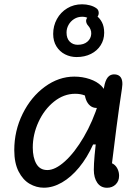

<svg xmlns="http://www.w3.org/2000/svg" viewBox="-20 -876 660 908"><path d="M47.5 -166Q47.5 -257.7 87.1 -337.8Q126.7 -418 192.2 -465.8Q257.8 -513.7 331.3 -513.7Q369.5 -513.7 403.9 -502.2Q438.3 -490.7 459.4 -469.8Q480.5 -449 480.5 -422.5Q480.5 -399.8 469.8 -382.7Q459 -365.5 436.2 -365.5Q419.2 -365.5 406.2 -376.2Q393.3 -387 386.6 -405.2Q379.8 -423.5 379.8 -445.3H427.8V-398Q424 -400.8 420 -403.2Q399.2 -417.2 380.2 -424.8Q361.3 -432.5 335.7 -432.5Q281.7 -432.5 235.4 -395.4Q189.2 -358.3 162.1 -299.3Q135 -240.3 135 -178.2Q135 -130.8 151.9 -101.3Q168.8 -71.8 203.8 -71.8Q241.3 -71.8 287.2 -113.2Q333 -154.5 376 -227.8Q419 -301.2 447.3 -392.3H483.7L451.2 -192.8H420.3Q392.3 -130.5 354.2 -84.2Q316.2 -38 273.2 -13.2Q230.3 11.7 187.5 11.7Q152 11.7 120.2 -6.7Q88.3 -25.2 67.9 -65.2Q47.5 -105.2 47.5 -166ZM423.7 -73Q423.7 -126.2 438.3 -238.1Q453 -350 470.5 -453.8Q471.5 -458 472.2 -463.7Q477.5 -495.2 489.8 -510.5Q502.2 -525.8 523.7 -524.2Q538.2 -523 546.7 -515.1Q555.2 -507.2 557.7 -492.6Q560.2 -478 556.7 -456.8Q543.2 -368.7 530.8 -273.4Q518.3 -178.2 506 -75.5L492.5 -107Q507.7 -107 519.2 -98.2Q530.7 -89.3 536.9 -75Q543.2 -60.7 543.2 -44.7Q543.2 -19.7 527.1 -3.8Q511 12 486.3 12Q456.5 12 440.1 -11.6Q423.7 -35.2 423.7 -73ZM231.5 -715.7Q231.5 -753.8 249.1 -785.9Q266.7 -818 297.8 -836.8Q328.8 -855.7 368.2 -855.7Q387.5 -855.7 405.5 -850.8Q423.5 -846 436.2 -836.7Q444.5 -830.8 446.4 -820.2Q448.3 -809.7 443.3 -800.5Q436.3 -788.2 427 -784.8Q417.7 -781.5 406 -786.8L401.7 -788.7Q393.5 -792.5 385.9 -794.7Q378.3 -796.8 368.8 -796.8Q347.5 -796.8 330.5 -786.1Q313.5 -775.3 304.1 -758.2Q294.7 -741.2 294.7 -722.3Q294.7 -694.3 309.7 -679.2Q324.7 -664.2 347.5 -664.2Q376.3 -664.2 393.2 -678.8Q410.2 -693.5 411.5 -715.5Q412.2 -727.3 407.8 -737.4Q403.5 -747.5 396.8 -754.7Q389.3 -762.8 387.5 -773.5Q385.7 -784.2 393.7 -793.5Q401.3 -802.5 413.3 -806.1Q425.3 -809.7 434.8 -802.5Q451.2 -791.3 461.9 -771.1Q472.7 -750.8 472.7 -721Q472.7 -688.3 456.2 -662.2Q439.8 -636 410.2 -621.1Q380.7 -606.2 342.3 -606.2Q313 -606.2 287.7 -619Q262.3 -631.8 246.9 -656.6Q231.5 -681.3 231.5 -715.7Z"/></svg>

Font: Monaspace Radon Var
Style: Regular
Weight: 400
Designer: Riley Cran and the Lettermatic Team
Version: Version 1.000 (Monaspace Radon Var)